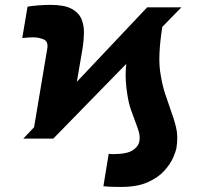

<svg xmlns="http://www.w3.org/2000/svg" viewBox="-20 -558 830 773"><path d="M194.6 0H73.9L117.2 -45.8L170.5 -363.6Q174.7 -391.3 155.4 -399.5Q136 -407.7 113.6 -407.7Q103 -407.7 92.2 -406.8Q81.3 -405.9 69.6 -404.8L90.9 -531.2Q108 -534.4 134.9 -536.4Q161.9 -538.4 183.2 -538.4Q238.3 -538.4 267.4 -523.1Q296.5 -507.8 307.5 -482.4Q318.5 -457 318 -426.1Q317.5 -395.2 312.5 -363.6L289.4 -228.7L572.4 -528.4H710.2L633.5 -449.9Q624.3 -392.4 622 -342.3Q619.7 -292.3 627.8 -251.4Q634.6 -211.3 644.9 -180Q655.2 -148.8 664.8 -122.2Q679.7 -82.4 688.7 -45.8Q697.8 -9.2 690.3 38.4Q688.2 50.4 677.4 75.8Q666.5 101.2 642.2 128.7Q617.9 156.2 575.5 175.4Q533 194.6 467.3 194.6Q451.3 194.6 434.5 194.2Q417.6 193.9 396.3 191.8L417.6 61.1Q422.9 62.1 427.7 62.3Q432.5 62.5 434.7 62.5Q491.1 62.5 514.6 46.9Q538 31.2 541.2 9.9Q544.4 -8.5 538.7 -27.9Q533 -47.2 523.8 -70.7Q515.6 -91.6 506.7 -117.4Q497.9 -143.1 492.9 -176.1Q488.3 -202.4 486.5 -233.3Q484.7 -264.2 488.3 -300.8Z"/></svg>

Font: Inter UI Black
Style: Italic
Weight: 900
Italic angle: -9.39999°
Designer: Rasmus Andersson
Foundry: rsms
Version: 3.2;8d6f07862